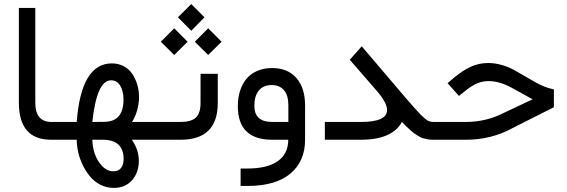

<svg xmlns="http://www.w3.org/2000/svg" viewBox="-20 -690 2799 948"><path d="M266.1 -42Q266.1 0 254.9 0H232.4Q73.2 0 73.2 -183.1V-650.9H154.3V-182.6Q154.3 -87.9 233.9 -87.9H254.9Q266.1 -87.9 266.1 -47.4Z M249 -87.9H358.9V-88.9Q380.9 -377 532.2 -377Q565.9 -377 592.5 -362.1Q619.1 -347.2 634.8 -322.8Q650.4 -298.3 658.4 -269.8Q666.5 -241.2 666.5 -211.4Q666.5 -179.2 657.2 -145.8Q647.9 -112.3 631.8 -87.9H738.8Q750 -87.9 750 -47.4V-42Q750 0 738.8 0H630.9Q665.5 49.3 665.5 104.5Q665.5 161.6 632.1 199.7Q598.6 237.8 542 237.8Q506.3 237.8 475.8 222.2Q445.3 206.5 424.3 181.2Q403.3 155.8 388.2 124.3Q373 92.8 366 60.8Q358.9 28.8 358.9 0H249Q236.8 0 236.8 -42V-47.4Q236.8 -87.9 249 -87.9ZM590.3 95.2Q590.3 0 487.3 0H436Q436 33.2 447.8 68.4Q459.5 103.5 484.1 129.6Q508.8 155.8 540 155.8Q564.9 155.8 577.6 139.6Q590.3 123.5 590.3 95.2ZM589.8 -198.7Q589.8 -238.8 574 -266.1Q558.1 -293.5 528.3 -293.5Q458 -293.5 436 -88.9V-87.9H437L495.1 -88.4Q589.8 -88.9 589.8 -198.7Z M733.4 -87.9H871.6Q922.9 -87.9 946.5 -108.9Q970.2 -129.9 970.2 -182.1V-325.7H1055.2V-181.6Q1055.2 0 872.1 0H733.4Q721.2 0 721.2 -42V-47.4Q721.2 -87.9 733.4 -87.9ZM858.4 -604.5 924.3 -669.9 989.7 -604.5 924.3 -538.1ZM941.9 -483.9 1007.8 -550.3 1074.2 -483.9 1007.8 -418.5ZM773.9 -483.9 840.3 -550.3 906.2 -483.9 840.3 -418.5Z M1486.3 -169.9V0Q1486.3 106.4 1413.6 167.2Q1340.8 228 1204.1 228H1168V142.1H1201.2Q1299.3 142.1 1351.1 106Q1402.8 69.8 1403.3 1V0H1324.2Q1154.3 0 1154.3 -165.5Q1154.3 -206.5 1165 -240.7Q1175.8 -274.9 1196.5 -300.3Q1217.3 -325.7 1249.8 -339.8Q1282.2 -354 1323.7 -354Q1400.9 -354 1443.6 -304.7Q1486.3 -255.4 1486.3 -169.9ZM1235.8 -167.5Q1235.8 -87.9 1323.7 -87.9H1403.8V-170.4Q1403.8 -219.2 1382.1 -244.6Q1360.4 -270 1321.8 -270Q1279.8 -270 1257.8 -242.9Q1235.8 -215.8 1235.8 -167.5Z M1963.9 -87.9Q1943.8 -46.9 1892.8 -23.4Q1841.8 0 1761.7 0H1584V-87.9H1762.2Q1891.1 -87.9 1891.1 -146.5Q1891.1 -165 1878.9 -187.7Q1866.7 -210.4 1843.8 -237.3L1707 -395L1766.1 -461.4L1983.9 -205.6Q2033.2 -148.4 2055.7 -125.5Q2078.1 -102.5 2091.1 -95.2Q2104 -87.9 2121.1 -87.9H2125.5Q2136.7 -87.9 2136.7 -47.4V-42Q2136.7 -20.5 2133.8 -10.3Q2130.9 0 2125.5 0H2117.7Q2103.5 0 2090.3 -2.4Q2077.1 -4.9 2067.4 -7.8Q2057.6 -10.7 2045.2 -18.6Q2032.7 -26.4 2025.9 -31Q2019 -35.6 2005.4 -48.1Q1991.7 -60.5 1985.8 -66.2Q1980 -71.8 1963.9 -87.9Z M2120.6 -87.9H2279.3Q2380.9 -87.9 2467.8 -132.8L2609.9 -199.7L2510.7 -254.4Q2447.8 -289.6 2393.1 -289.6Q2362.3 -289.6 2336.7 -278.8Q2311 -268.1 2280.8 -244.1L2246.1 -216.3L2189.9 -279.3L2219.7 -304.7Q2265.1 -342.8 2305.2 -360.8Q2345.2 -378.9 2390.1 -378.9Q2459 -378.9 2529.8 -337.9L2622.1 -284.7Q2667.5 -258.3 2714.8 -248.5V-160.6L2510.7 -57.6Q2405.8 0 2280.3 0H2120.6Q2108.4 0 2108.4 -42V-47.4Q2108.4 -87.9 2120.6 -87.9Z"/></svg>

Font: Shabnam WOL
Style: WOL
Weight: 400
Foundry: DejaVu fonts team - Redesigned by Saber Rastikerdar - Based on Vazir font
Version: Version 5.0.0